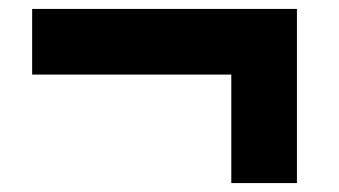

<svg xmlns="http://www.w3.org/2000/svg" viewBox="-20 -505 760 430"><path d="M498 -95V-338H52V-485H645V-95Z"/></svg>

Font: M PLUS 2 ExtraBold
Style: Regular
Weight: 800
Version: Version 1.001